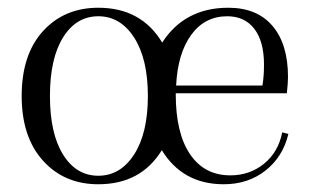

<svg xmlns="http://www.w3.org/2000/svg" viewBox="-20 -464 811 496"><path d="M709 -122 725 -118Q711 -59 666 -23.5Q621 12 558 12Q452 12 398 -76Q344 12 234 12Q146 12 91 -49Q36 -110 36 -216Q36 -323 91 -383.5Q146 -444 234 -444Q345 -444 399 -354Q457 -444 570 -444Q644 -444 684 -397Q724 -350 724 -265Q724 -250 721 -223H434V-221Q434 -120 471 -65.5Q508 -11 575 -11Q625 -11 662 -41Q699 -71 709 -122ZM143 -64.5Q177 -10 234 -10Q291 -10 326.5 -65Q362 -120 362 -216Q362 -312 326.5 -367Q291 -422 234 -422Q177 -422 143 -367.5Q109 -313 109 -216Q109 -119 143 -64.5ZM567 -422Q509 -422 474 -374Q439 -326 435 -243H658Q662 -267 662 -297Q662 -357 637 -389.5Q612 -422 567 -422Z"/></svg>

Font: Arapey Thin
Style: Regular
Weight: 100
Designer: Eduardo Rodriguez Tunni
Foundry: Eduardo Rodriguez Tunni
Version: Version 4.000;hotconv 1.0.109;makeotfexe 2.5.65596